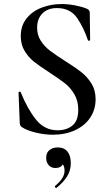

<svg xmlns="http://www.w3.org/2000/svg" viewBox="-20 -656 547 952"><path d="M302 -354Q353 -322 382.5 -299Q412 -276 433 -242.5Q454 -209 454 -164Q454 -113 427.5 -73Q401 -33 352.5 -10.5Q304 12 242 12Q200 12 155.5 1Q111 -10 88 -26Q79 -32 78 -45L72 -196V-197Q72 -201 77 -201.5Q82 -202 83 -198Q116 -116 158.5 -63Q201 -10 266 -10Q310 -10 339 -33.5Q368 -57 368 -112Q368 -156 348.5 -189Q329 -222 300.5 -244Q272 -266 223 -298Q175 -329 148 -350.5Q121 -372 102 -403.5Q83 -435 83 -477Q83 -529 112 -565Q141 -601 187.5 -618.5Q234 -636 285 -636Q318 -636 352 -629.5Q386 -623 410 -613Q425 -607 425 -594L427 -459Q427 -455 422.5 -454Q418 -453 416 -456Q396 -517 362.5 -566.5Q329 -616 262 -616Q217 -616 190.5 -589.5Q164 -563 164 -519Q164 -482 182.5 -453.5Q201 -425 228 -404.5Q255 -384 302 -354ZM259 276Q255 276 253 272Q251 268 253 266Q300 228 300 191Q300 170 292.5 161Q285 152 272 149L296 134Q297 177 254 177Q234 177 221.5 163Q209 149 209 126Q209 101 225.5 88Q242 75 266 75Q298 75 314.5 95.5Q331 116 331 153Q331 190 312.5 219Q294 248 261 275Z"/></svg>

Font: Cormorant Infant SemiBold
Style: Regular
Weight: 600
Designer: Christian Thalmann (Catharsis Fonts)
Foundry: Catharsis Fonts
Version: Version 4.000